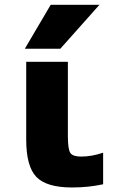

<svg xmlns="http://www.w3.org/2000/svg" viewBox="-20 -788 491 819"><path d="M196.3 -767.6H404.3L237.3 -580.1H85.9ZM269.5 -209Q269.5 -150.4 280.3 -135.3Q291 -120.1 326.2 -120.1Q371.1 -120.1 419.9 -136.7V-2Q357.4 11.7 287.1 11.7Q178.7 11.7 135.3 -33.2Q91.8 -78.1 91.8 -192.4V-524.4H269.5Z"/></svg>

Font: Gen Shin Gothic Heavy
Style: Bold
Weight: 900
Designer: [Source Han Sans]
Ryoko NISHIZUKA  (kana & ideographs); Paul D. Hunt (Latin, Greek & Cyrillic); Wenlong ZHANG  (bopomofo
Version: Version 1.002.20150607